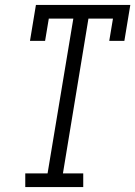

<svg xmlns="http://www.w3.org/2000/svg" viewBox="-20 -755 546 775"><path d="M82 0V-55H172L276 -680H177L162 -590H101L125 -735H506L482 -590H421L436 -680H337L234 -55H316V0Z"/></svg>

Font: Iosevka Curly Slab LtObl
Style: Regular
Weight: 300
Italic angle: -9°
Monospace: yes
Designer: Belleve Invis
Foundry: Belleve Invis
Version: Version 11.0.0; ttfautohint (v1.8.3)